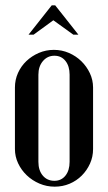

<svg xmlns="http://www.w3.org/2000/svg" viewBox="-20 -691 404 720"><path d="M182 -504Q212 -504 238.5 -492.5Q265 -481 285 -461.5Q305 -442 317 -416.5Q329 -391 329 -363V-132Q329 -103 317.5 -77.5Q306 -52 286.5 -32.5Q267 -13 241 -2Q215 9 185 9Q155 9 128 -2.5Q101 -14 80.5 -33.5Q60 -53 48 -78.5Q36 -104 36 -132V-363Q36 -392 47.5 -417.5Q59 -443 79 -462Q99 -481 125.5 -492.5Q152 -504 182 -504ZM184 -482Q158 -482 141 -462Q124 -442 124 -411V-84Q124 -52 140.5 -32.5Q157 -13 184 -13Q210 -13 225.5 -32.5Q241 -52 241 -84V-411Q241 -443 225.5 -462.5Q210 -482 184 -482ZM174 -671H187L274 -561H255L180 -615L106 -561H87Z"/></svg>

Font: Moniqa SemBd Heading
Style: Regular
Weight: 600
Designer: Rajesh Rajput
Foundry: Rajesh Rajput
Version: Version 1.000